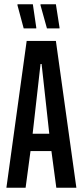

<svg xmlns="http://www.w3.org/2000/svg" viewBox="-20 -880 387 900"><path d="M10 0 105 -688H242L338 0H244L221 -172H123L100 0ZM133 -253H211L175 -580H170ZM150 -747H91L62 -855V-860H134L150 -751ZM259 -747H200L170 -855V-860H242L259 -751Z"/></svg>

Font: Saira Ultra Condensed SemiBold
Style: Regular
Weight: 600
Width: 1
Designer: Hector Gatti with collaboration of the Omnibus-Type team
Foundry: Omnibus-Type
Version: Version 1.001; ttfautohint (v1.8)